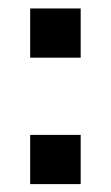

<svg xmlns="http://www.w3.org/2000/svg" viewBox="-20 -468 268 465"><path d="M175.4 -328.3V-447.5H53.1V-328.3ZM175.4 -22.1V-141.3H53.1V-22.1Z"/></svg>

Font: Arad-FD-VF Thin
Style: Regular
Weight: 100
Designer: Mohammad Darvishi
Version: Version 1.010;September 21, 2024;FontCreator 15.0.0.2992 64-